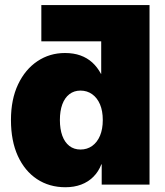

<svg xmlns="http://www.w3.org/2000/svg" viewBox="-20 -748 669 778"><path d="M486.3 -580.6H147.5V-727.5H585.9ZM245.1 10.7Q179.7 10.7 129.9 -22.2Q80.1 -55.2 52.2 -116.2Q24.4 -177.2 24.4 -261.7Q24.4 -345.2 53.2 -406Q82 -466.8 131.6 -500Q181.2 -533.2 243.2 -533.2Q278.3 -533.2 305.7 -523.4Q333 -513.7 353.8 -494.9Q374.5 -476.1 389.2 -448.7H390.1V-727.5H585.9V0H392.1V-82H390.6Q379.4 -52.7 358.4 -31.7Q337.4 -10.7 308.8 0Q280.3 10.7 245.1 10.7ZM306.2 -142.1Q333 -142.1 353.5 -156.7Q374 -171.4 385.3 -198.2Q396.5 -225.1 396.5 -261.7Q396.5 -298.3 385.3 -325Q374 -351.6 353.5 -366.2Q333 -380.9 306.2 -380.9Q279.8 -380.9 261 -366.2Q242.2 -351.6 232.4 -325Q222.7 -298.3 222.7 -261.7Q222.7 -225.1 232.4 -198.2Q242.2 -171.4 261 -156.7Q279.8 -142.1 306.2 -142.1Z"/></svg>

Font: Inter 28pt Black
Style: Regular
Weight: 900
Designer: Rasmus Andersson
Foundry: rsms
Version: Version 4.001;git-66647c0bb